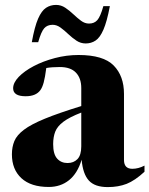

<svg xmlns="http://www.w3.org/2000/svg" viewBox="-20 -749 608 782"><path d="M568.5 -49.5Q529.5 -13.5 495.8 -0.2Q462 13 419 13Q366 13 341.8 -13.8Q317.5 -40.5 312.5 -98.5Q295.5 -42.5 261 -15Q226.5 12.5 178.5 12.5Q106 12.5 67.2 -23.2Q28.5 -59 28.5 -120.5Q28.5 -150.5 38.5 -174.5Q48.5 -198.5 77.5 -220.5Q106.5 -242.5 162.5 -265.5Q218.5 -288.5 311 -317V-390.5Q311 -430.5 289.2 -453.2Q267.5 -476 223.5 -476Q191.5 -476 168.5 -472Q163.5 -433.5 158 -413.2Q152.5 -393 144.5 -382Q126.5 -357 84.5 -357Q33.5 -357 33.5 -389.5Q33.5 -412 56.2 -435.8Q79 -459.5 117.5 -479.8Q156 -500 203.5 -512.5Q251 -525 300 -525Q401 -525 443 -482.2Q485 -439.5 485 -366.5V-97.5Q485 -61.5 519 -61.5Q543.5 -61.5 568.5 -74.5ZM196.5 -162Q196.5 -121 212.8 -103Q229 -85 255 -85Q280 -85 295.5 -101Q311 -117 311 -153V-290.5Q262.5 -271.5 238 -253Q213.5 -234.5 205 -212.8Q196.5 -191 196.5 -162ZM427.5 -724Q415.5 -660.5 401.2 -628Q387 -595.5 369.2 -583.8Q351.5 -572 329 -572Q308.5 -572 291.2 -583.5Q274 -595 258.2 -610Q242.5 -625 226.8 -636.5Q211 -648 194.5 -648Q172.5 -648 160 -633.8Q147.5 -619.5 135.5 -577H109.5Q121 -640.5 135.2 -673Q149.5 -705.5 167.5 -717.2Q185.5 -729 208.5 -729Q228.5 -729 245.8 -717.5Q263 -706 278.8 -691Q294.5 -676 310 -664.5Q325.5 -653 342.5 -653Q364 -653 376.5 -667.2Q389 -681.5 401 -724Z"/></svg>

Font: Newsreader Display
Style: Bold
Weight: 700
Designer: Hugues Gentile
Foundry: Production Type
Version: Version 1.001